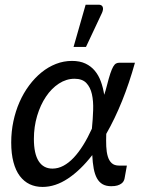

<svg xmlns="http://www.w3.org/2000/svg" viewBox="-20 -768 596 796"><path d="M26.5 0ZM496.5 -28.5Q495.5 -23 492.5 -17.2Q489.5 -11.5 483 -6.8Q476.5 -2 466.5 1Q456.5 4 441 4Q420 4 405.5 -4.2Q391 -12.5 382 -28.8Q373 -45 368.5 -69.2Q364 -93.5 362.5 -125Q314 -62.5 261.8 -27.8Q209.5 7 156.5 7Q127 7 103.2 -4.2Q79.5 -15.5 62.2 -38.2Q45 -61 35.8 -95.8Q26.5 -130.5 26.5 -177.5Q26.5 -222.5 35.5 -265Q44.5 -307.5 61 -345Q77.5 -382.5 100.8 -413.8Q124 -445 152 -467.8Q180 -490.5 212 -503Q244 -515.5 278.5 -515.5Q311 -515.5 334.2 -504.5Q357.5 -493.5 373.2 -474.5Q389 -455.5 398.2 -430Q407.5 -404.5 412 -375Q415 -384 417.8 -393.2Q420.5 -402.5 423 -412.5Q431 -444 437.2 -462.8Q443.5 -481.5 449.2 -491.5Q455 -501.5 461.2 -504.8Q467.5 -508 475 -508H539.5Q516 -423.5 486 -349.2Q456 -275 420.5 -213Q419.5 -185.5 420.5 -161.5Q421.5 -137.5 426.8 -119.8Q432 -102 443 -91.8Q454 -81.5 474 -81.5H506ZM197.5 -69Q221 -69 243 -80.8Q265 -92.5 285.5 -114.2Q306 -136 325 -166.5Q344 -197 361 -234.5Q365 -274 366.2 -311.5Q367.5 -349 361 -377.8Q354.5 -406.5 337.8 -424Q321 -441.5 289 -441.5Q255 -441.5 224.2 -421.5Q193.5 -401.5 170.5 -367.2Q147.5 -333 134 -287.8Q120.5 -242.5 120.5 -192Q120.5 -131 140.2 -100Q160 -69 197.5 -69ZM285 -573.5 335 -748.5H389Q402 -748.5 405.8 -739.2Q409.5 -730 403 -715L336.5 -573.5Z"/></svg>

Font: Lato Medium
Style: Italic
Weight: 500
Italic angle: -7°
Designer: Lukasz Dziedzic
Foundry: tyPoland Lukasz Dziedzic
Version: Version 2.006; 2014-01-15